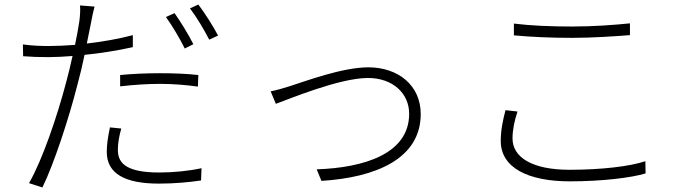

<svg xmlns="http://www.w3.org/2000/svg" viewBox="-20 -790 3040 847"><path d="M833 -595C812 -637 775 -697 750 -732L712 -715C739 -678 775 -617 795 -576ZM510 -409C570 -416 630 -420 688 -420C745 -420 802 -415 853 -408L855 -459C804 -465 743 -467 685 -467C622 -467 559 -464 510 -459ZM566 -635C503 -618 431 -606 363 -598C370 -632 376 -664 382 -692C385 -710 392 -742 397 -761L333 -766C335 -747 333 -718 330 -696C327 -674 320 -636 311 -592C269 -589 230 -587 196 -587C162 -587 124 -588 81 -594L82 -542C119 -539 153 -538 194 -538C226 -538 262 -540 300 -543C291 -502 281 -460 271 -424C234 -283 168 -86 108 18L167 37C218 -66 285 -272 321 -414C333 -458 344 -504 353 -548C424 -555 498 -567 566 -582ZM465 -228C456 -184 451 -153 451 -120C451 -24 531 20 681 20C749 20 815 14 867 6L869 -48C814 -36 746 -29 682 -29C521 -29 500 -81 500 -130C500 -157 505 -188 515 -223ZM818 -753C847 -715 880 -660 903 -615L942 -633C922 -672 883 -733 855 -770Z M1174 -387 1197 -332C1248 -350 1476 -446 1603 -446C1713 -446 1785 -378 1785 -288C1785 -111 1585 -50 1377 -43L1398 8C1637 -7 1836 -89 1836 -287C1836 -414 1736 -493 1605 -493C1491 -493 1331 -433 1259 -410C1228 -400 1203 -393 1174 -387Z M2247 -634C2324 -627 2408 -623 2504 -623C2594 -623 2694 -630 2759 -635V-687C2691 -680 2598 -673 2504 -673C2408 -673 2318 -677 2247 -686V-634ZM2210 -304C2199 -262 2189 -217 2189 -168C2189 -51 2308 10 2494 10C2636 10 2766 -6 2828 -25L2827 -79C2760 -56 2632 -41 2493 -41C2326 -41 2241 -97 2241 -179C2241 -217 2249 -256 2263 -298L2210 -304Z"/></svg>

Font: Noto Sans CJK JP Light
Style: Regular
Weight: 300
Designer: Ryoko NISHIZUKA (kana & ideographs); Paul D. Hunt (Latin, Greek & Cyrillic); Wenlong ZHANG (bopomofo); Sandoll Communica
Foundry: Adobe Systems Incorporated
Version: Version 1.004;PS 1.004;hotconv 1.0.82;makeotf.lib2.5.63406